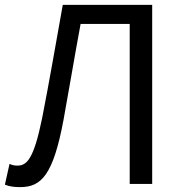

<svg xmlns="http://www.w3.org/2000/svg" viewBox="-20 -753 744 786"><path d="M63 13C150 13 198 -38 240 -262C264 -393 285 -521 310 -655H511V0H603V-733H237C208 -572 183 -425 153 -272C118 -99 89 -75 51 -75C39 -75 30 -77 19 -82L0 3C20 11 39 13 63 13Z"/></svg>

Font: Noto Sans T Chinese Regular
Style: Regular
Weight: 400
Designer: Ryoko NISHIZUKA (kana & ideographs); Paul D. Hunt (Latin, Greek & Cyrillic); Wenlong ZHANG (bopomofo); Sandoll Communica
Foundry: Adobe Systems Incorporated
Version: Version 1.000;PS 1;hotconv 1.0.78;makeotf.lib2.5.61930